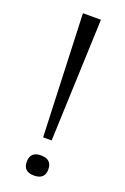

<svg xmlns="http://www.w3.org/2000/svg" viewBox="-134 -706 498 762"><g transform="rotate(20 115.5 -325.0)"><path d="M98 -144 78 -661H154L134 -144ZM115 11Q70 11 70 -31Q70 -74 115 -74Q161 -74 161 -31Q161 11 115 11Z"/></g></svg>

Font: Bricolage Grotesque 10pt ExtraLight
Style: Regular
Weight: 200
Designer: Mathieu Triay
Foundry: Atelier Triay
Version: Version 1.000; ttfautohint (v1.8.4.7-5d5b);gftools[0.9.32]